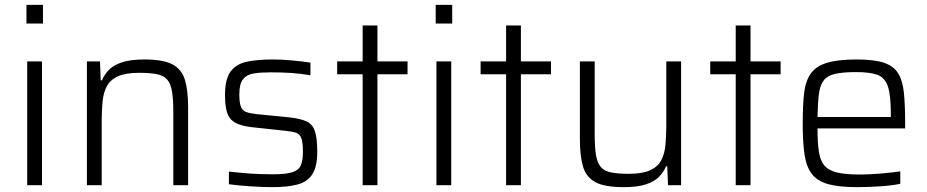

<svg xmlns="http://www.w3.org/2000/svg" viewBox="-20 -763 3818 791"><path d="M89 -666V-743H157V-666ZM92 0V-510H153V0Z M338 0V-510H392L395 -432H400Q410 -456 429 -475.5Q448 -495 483 -506.5Q518 -518 575 -518Q653 -518 691 -497.5Q729 -477 742 -433.5Q755 -390 755 -320V0H694V-301Q694 -355 688.5 -387Q683 -419 668.5 -435.5Q654 -452 626 -457.5Q598 -463 553 -463Q497 -463 465.5 -448.5Q434 -434 420 -407.5Q406 -381 402.5 -344.5Q399 -308 399 -264V0Z M1102 8Q1061 8 1010 4.5Q959 1 923 -4V-56Q979 -50 1018 -47.5Q1057 -45 1106 -45Q1160 -45 1186 -54Q1212 -63 1220 -83.5Q1228 -104 1228 -137Q1228 -176 1221.5 -193.5Q1215 -211 1200 -216Q1185 -221 1157 -224L1018 -239Q973 -244 948.5 -258Q924 -272 915.5 -299.5Q907 -327 907 -371Q907 -438 930.5 -469Q954 -500 998 -509Q1042 -518 1103 -518Q1140 -518 1183.5 -514Q1227 -510 1259 -505V-453Q1217 -460 1178.5 -462.5Q1140 -465 1095 -465Q1055 -465 1026 -460.5Q997 -456 981.5 -437Q966 -418 966 -375Q966 -341 972 -324.5Q978 -308 993 -302Q1008 -296 1036 -293L1176 -279Q1218 -274 1242.5 -263Q1267 -252 1277 -223.5Q1287 -195 1287 -138Q1287 -77 1267 -45.5Q1247 -14 1206 -3Q1165 8 1102 8Z M1474 0V-457H1369V-510H1474V-658H1535V-510H1659V-457H1535V0Z M1775 -666V-743H1843V-666ZM1778 0V-510H1839V0Z M2065 0V-457H1960V-510H2065V-658H2126V-510H2250V-457H2126V0Z M2549 8Q2471 8 2433 -12.5Q2395 -33 2382 -76.5Q2369 -120 2369 -190V-510H2430V-209Q2430 -155 2435.5 -123Q2441 -91 2455.5 -74.5Q2470 -58 2498 -52.5Q2526 -47 2571 -47Q2627 -47 2658.5 -61.5Q2690 -76 2704 -102.5Q2718 -129 2721.5 -165.5Q2725 -202 2725 -246V-510H2786V0H2732L2729 -78H2724Q2714 -54 2695 -34.5Q2676 -15 2641 -3.5Q2606 8 2549 8Z M3011 0V-457H2906V-510H3011V-658H3072V-510H3196V-457H3072V0Z M3511 8Q3436 8 3391.5 -4.5Q3347 -17 3324.5 -46.5Q3302 -76 3294.5 -126.5Q3287 -177 3287 -254Q3287 -327 3292.5 -377.5Q3298 -428 3319.5 -459Q3341 -490 3386 -504Q3431 -518 3510 -518Q3581 -518 3621.5 -504.5Q3662 -491 3680.5 -460.5Q3699 -430 3704 -379.5Q3709 -329 3709 -255V-234H3348Q3348 -176 3353.5 -139Q3359 -102 3376 -81.5Q3393 -61 3428 -52.5Q3463 -44 3523 -44Q3561 -44 3608 -48Q3655 -52 3689 -57V-6Q3659 1 3608.5 4.5Q3558 8 3511 8ZM3348 -281H3650V-296Q3650 -372 3637.5 -408Q3625 -444 3594 -455Q3563 -466 3507 -466Q3454 -466 3422 -459Q3390 -452 3374.5 -433Q3359 -414 3354 -377.5Q3349 -341 3348 -281Z"/></svg>

Font: Saira Light
Style: Regular
Weight: 300
Designer: Hector Gatti with collaboration of the Omnibus-Type team
Foundry: Omnibus-Type
Version: Version 1.100; ttfautohint (v1.8.3)